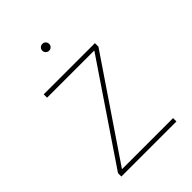

<svg xmlns="http://www.w3.org/2000/svg" viewBox="-206 -810 910 910"><g transform="rotate(-45 249.0 -354.5)"><path d="M64.5 0V-22.5L395 -511.2V-513.2H79.6V-535.6H422.9V-512.2L92.3 -24.4V-22.5H433.6V0ZM244.1 -663.6Q234.9 -663.6 228 -670.4Q221.2 -677.2 221.2 -686.5Q221.2 -696.3 228 -702.9Q234.9 -709.5 244.1 -709.5Q253.9 -709.5 260.5 -702.9Q267.1 -696.3 267.1 -686.5Q267.1 -677.2 260.5 -670.4Q253.9 -663.6 244.1 -663.6Z"/></g></svg>

Font: Inter 20pt Thin
Style: Regular
Weight: 250
Version: Version 4.001;git-66647c0bb